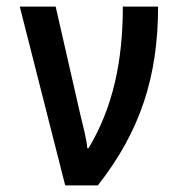

<svg xmlns="http://www.w3.org/2000/svg" viewBox="-20 -563 540 583"><path d="M178 0H277C406 -164 460 -331 460 -543H353C353 -377 323 -237 249 -113H245C243 -141 233 -177 223 -219L149 -543H40Z"/></svg>

Font: Noto Sans Mono ExtraCondensed SemiBold
Style: Regular
Weight: 600
Width: 2
Designer: Monotype Design Team
Foundry: Monotype Imaging Inc.
Version: Version 2.014